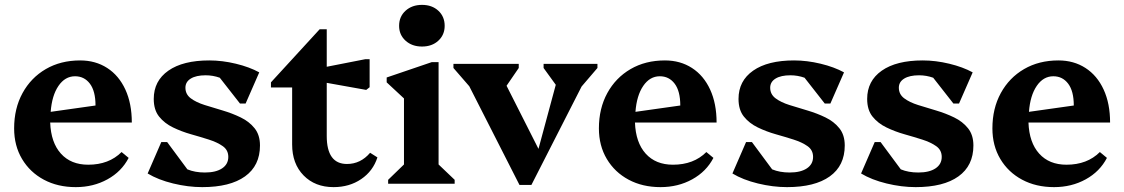

<svg xmlns="http://www.w3.org/2000/svg" viewBox="-20 -754 4614 788"><path d="M291 14Q217 14 160 -16.5Q103 -47 70.5 -101.5Q38 -156 38 -227Q38 -309 72.5 -372Q107 -435 168 -470.5Q229 -506 309 -506Q372 -506 420 -475Q468 -444 494.5 -386.5Q521 -329 521 -251H186Q189 -169 230 -123.5Q271 -78 342 -78Q427 -78 479 -130L508 -106Q479 -50 421 -18Q363 14 291 14ZM288 -441Q247 -441 220 -401.5Q193 -362 188 -295L372 -321Q372 -380 349 -410.5Q326 -441 288 -441Z M810 14Q752 14 690.5 -1Q629 -16 586 -42L642 -171H666L749 -59Q780 -46 821 -46Q866 -46 891.5 -63Q917 -80 917 -110Q917 -138 894.5 -154Q872 -170 837.5 -181Q803 -192 764 -203Q725 -214 690 -231Q655 -248 633 -275.5Q611 -303 611 -348Q611 -422 671 -464Q731 -506 839 -506Q892 -506 948 -492.5Q1004 -479 1044 -457L988 -329H965L882 -435Q854 -445 824 -445Q785 -445 763 -431.5Q741 -418 741 -394Q741 -367 763 -350.5Q785 -334 820 -323Q855 -312 894 -300.5Q933 -289 968 -272Q1003 -255 1025 -227.5Q1047 -200 1047 -157Q1047 -74 985.5 -30Q924 14 810 14Z M1349 14Q1273 14 1226 -34Q1179 -82 1179 -161V-395H1092V-416L1292 -634H1321V-480L1479 -511H1497V-396L1483 -385L1321 -414V-196Q1321 -81 1404 -81Q1460 -81 1499 -127L1529 -108Q1511 -52 1462.5 -19Q1414 14 1349 14Z M1573 0V-16L1638 -79V-350L1567 -416V-436L1752 -499H1780V-79L1846 -16V0ZM1712 -563Q1671 -563 1644.5 -587Q1618 -611 1618 -648Q1618 -686 1644.5 -710Q1671 -734 1712 -734Q1753 -734 1779 -710Q1805 -686 1805 -648Q1805 -611 1779 -587Q1753 -563 1712 -563Z M2112 5 1906 -400 1841 -475V-492H2109V-475L2059 -402L2190 -143L2261 -406L2211 -475V-492H2432V-475L2367 -399L2161 5Z M2691 14Q2617 14 2560 -16.5Q2503 -47 2470.5 -101.5Q2438 -156 2438 -227Q2438 -309 2472.5 -372Q2507 -435 2568 -470.5Q2629 -506 2709 -506Q2772 -506 2820 -475Q2868 -444 2894.5 -386.5Q2921 -329 2921 -251H2586Q2589 -169 2630 -123.5Q2671 -78 2742 -78Q2827 -78 2879 -130L2908 -106Q2879 -50 2821 -18Q2763 14 2691 14ZM2688 -441Q2647 -441 2620 -401.5Q2593 -362 2588 -295L2772 -321Q2772 -380 2749 -410.5Q2726 -441 2688 -441Z M3210 14Q3152 14 3090.5 -1Q3029 -16 2986 -42L3042 -171H3066L3149 -59Q3180 -46 3221 -46Q3266 -46 3291.5 -63Q3317 -80 3317 -110Q3317 -138 3294.5 -154Q3272 -170 3237.5 -181Q3203 -192 3164 -203Q3125 -214 3090 -231Q3055 -248 3033 -275.5Q3011 -303 3011 -348Q3011 -422 3071 -464Q3131 -506 3239 -506Q3292 -506 3348 -492.5Q3404 -479 3444 -457L3388 -329H3365L3282 -435Q3254 -445 3224 -445Q3185 -445 3163 -431.5Q3141 -418 3141 -394Q3141 -367 3163 -350.5Q3185 -334 3220 -323Q3255 -312 3294 -300.5Q3333 -289 3368 -272Q3403 -255 3425 -227.5Q3447 -200 3447 -157Q3447 -74 3385.5 -30Q3324 14 3210 14Z M3738 14Q3680 14 3618.5 -1Q3557 -16 3514 -42L3570 -171H3594L3677 -59Q3708 -46 3749 -46Q3794 -46 3819.5 -63Q3845 -80 3845 -110Q3845 -138 3822.5 -154Q3800 -170 3765.5 -181Q3731 -192 3692 -203Q3653 -214 3618 -231Q3583 -248 3561 -275.5Q3539 -303 3539 -348Q3539 -422 3599 -464Q3659 -506 3767 -506Q3820 -506 3876 -492.5Q3932 -479 3972 -457L3916 -329H3893L3810 -435Q3782 -445 3752 -445Q3713 -445 3691 -431.5Q3669 -418 3669 -394Q3669 -367 3691 -350.5Q3713 -334 3748 -323Q3783 -312 3822 -300.5Q3861 -289 3896 -272Q3931 -255 3953 -227.5Q3975 -200 3975 -157Q3975 -74 3913.5 -30Q3852 14 3738 14Z M4306 14Q4232 14 4175 -16.5Q4118 -47 4085.5 -101.5Q4053 -156 4053 -227Q4053 -309 4087.5 -372Q4122 -435 4183 -470.5Q4244 -506 4324 -506Q4387 -506 4435 -475Q4483 -444 4509.5 -386.5Q4536 -329 4536 -251H4201Q4204 -169 4245 -123.5Q4286 -78 4357 -78Q4442 -78 4494 -130L4523 -106Q4494 -50 4436 -18Q4378 14 4306 14ZM4303 -441Q4262 -441 4235 -401.5Q4208 -362 4203 -295L4387 -321Q4387 -380 4364 -410.5Q4341 -441 4303 -441Z"/></svg>

Font: Platypi SemiBold
Style: Regular
Weight: 600
Designer: David Sargent
Foundry: Bolt Cutter Type
Version: Version 1.200; ttfautohint (v1.8.4.7-5d5b)